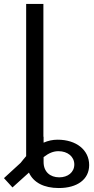

<svg xmlns="http://www.w3.org/2000/svg" viewBox="-53 -748 474 969"><path d="M166 -728H79V40C70 51 60 62 51 74L-33 151L10 198L92 124L93 123C116 173 168 201 244 201C336 201 397 158 397 85C397 9 332 -43 238 -43C213 -43 190 -38 167 -28V-58H166ZM167 70V45C194 24 217 15 242 15C289 15 322 43 322 82C322 122 289 147 246 147C200 147 167 119 167 70Z"/></svg>

Font: Wafeq
Style: Regular
Weight: 400
Designer: Rasmus Andersson & Azza Alameddine
Foundry: Google & TypeTogether
Version: Version 3.000;FEAKit 1.0